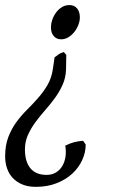

<svg xmlns="http://www.w3.org/2000/svg" viewBox="-28 -474 445 753"><path d="M171.9 -366.2Q171.9 -380.9 177 -396.2Q182.1 -411.6 191.7 -424.6Q201.2 -437.5 214.4 -445.8Q227.5 -454.1 244.1 -454.1Q263.7 -454.1 274.4 -440.9Q285.2 -427.7 285.2 -405.8Q285.2 -392.1 279.5 -377Q273.9 -361.8 263.9 -349.1Q253.9 -336.4 240.5 -328.1Q227.1 -319.8 211.9 -319.8Q193.8 -319.8 182.9 -332.3Q171.9 -344.7 171.9 -366.2ZM308.1 92.8Q308.1 124 294.4 153.8Q280.8 183.6 255.4 207Q230 230.5 193.8 244.6Q157.7 258.8 112.8 258.8Q82 258.8 59.3 249.3Q36.6 239.7 21.7 223.6Q6.8 207.5 -0.5 185.8Q-7.8 164.1 -7.8 139.2Q-7.8 96.2 4.6 63.7Q17.1 31.2 36.1 5.1Q55.2 -21 77.9 -43.5Q100.6 -65.9 121.3 -89.6Q142.1 -113.3 158 -140.1Q173.8 -167 179.2 -202.1L186 -249Q195.3 -256.3 202.4 -261.2Q209.5 -266.1 222.2 -270L231.9 -258.8L231 -202.1Q230 -169.4 217.8 -142.1Q205.6 -114.7 187.5 -89.8Q169.4 -64.9 148.9 -41.7Q128.4 -18.6 110.8 5.4Q93.3 29.3 81.5 55.4Q69.8 81.5 69.8 111.8Q69.8 160.2 91.3 186Q112.8 211.9 154.8 211.9Q175.3 211.9 190.9 202.6Q206.5 193.4 216.1 177.5Q225.6 161.6 228.8 140.9Q231.9 120.1 228 97.2Q238.3 92.3 246.3 89.1Q254.4 85.9 262.5 83.7Q270.5 81.5 279.1 80.3Q287.6 79.1 297.9 78.1Z"/></svg>

Font: Gentium Plus Eur
Style: Italic
Weight: 400
Italic angle: -8°
Designer: J. Victor Gaultney, Annie Olsen, Iska Routamaa, Becca Hirsbrunner
Foundry: SIL International
Version: Version 5.000